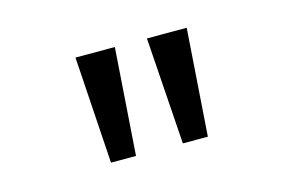

<svg xmlns="http://www.w3.org/2000/svg" viewBox="-49 -800 714 471"><g transform="rotate(-15 308.0 -564.0)"><path d="M366.5 -428.5 348 -700H449L430 -428.5ZM184 -428.5 166.5 -700H266.5L247.5 -428.5Z"/></g></svg>

Font: Overpass Mono
Style: Regular
Weight: 400
Designer: Delve Withrington, Dave Bailey
Foundry: Delve Fonts LLC
Version: Version 4.000